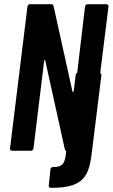

<svg xmlns="http://www.w3.org/2000/svg" viewBox="-20 -720 538 917"><path d="M459 -374 498 -688C499 -695 494 -700 488 -700H399C392 -700 387 -695 386 -688L349 -375C348 -371 347 -370 345 -370C343 -370 342 -365 341 -358L332 -284C331 -280 326 -279 326 -283L236 -690C235 -696 231 -700 225 -700H124C117 -700 112 -695 111 -688L28 -12C27 -5 31 0 38 0H127C134 0 139 -5 140 -12L191 -430C191 -434 196 -435 196 -431L289 -10C290 -6 291 -3 293 -1C295 0 297 1 296 4C291 50 287 78 235 78C227 77 222 81 221 89L213 165C212 172 215 177 223 177C396 179 407 106 421 -12L464 -358C465 -363 464 -366 462 -368C461 -370 459 -372 459 -374Z"/></svg>

Font: Barlow Condensed SemiBold
Style: Italic
Weight: 600
Width: 3
Italic angle: -7°
Designer: Jeremy Tribby
Foundry: Tribby Type
Version: Version 1.422;hotconv 1.0.109;makeotfexe 2.5.65596